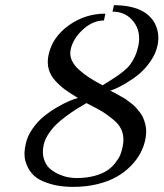

<svg xmlns="http://www.w3.org/2000/svg" viewBox="-20 -711 633 743"><path d="M148.9 -149.9Q142.6 -120.1 149.7 -96.7Q156.7 -73.2 171.4 -59.8Q186 -46.4 206.1 -37.4Q226.1 -28.3 243.4 -25.1Q260.7 -22 275.9 -22Q314 -22 344.2 -30Q374.5 -38.1 393.3 -50.3Q412.1 -62.5 425.5 -79.6Q439 -96.7 445.3 -111.3Q451.2 -126 454.6 -143.1Q461.4 -175.3 453.1 -200.7Q444.8 -226.6 418.9 -247.8Q393.1 -269 372.8 -281Q352.5 -293 314.5 -312Q291.5 -298.8 274.9 -288.3Q258.3 -277.8 234.9 -260.5Q211.4 -243.2 195.8 -227.5Q180.2 -211.9 166.7 -191.2Q153.3 -170.4 148.9 -149.9ZM515.1 -532.2Q526.9 -588.4 496.8 -627.2Q466.8 -666 415.5 -666L420.9 -690.9Q454.6 -690.9 482.2 -685.1Q509.8 -679.2 528.1 -669.7Q546.4 -660.2 559.6 -646.7Q572.8 -633.3 579.8 -619.4Q586.9 -605.5 590.1 -590.1Q593.3 -574.7 592.8 -561.5Q592.3 -548.3 589.8 -536.1Q583 -503.4 562.3 -473.6Q541.5 -443.8 518.6 -424.8Q495.6 -405.8 469.2 -390.1Q442.9 -374.5 428.5 -368.4Q414.1 -362.3 406.7 -359.9Q418 -354.5 426.3 -350.1L446.3 -338.9Q458.5 -332.5 467.8 -326.2L487.3 -311.5Q498.5 -303.2 506.3 -294.4Q514.2 -285.6 522.2 -275.1Q530.3 -264.6 534.9 -252.9Q539.6 -241.2 542.7 -228.3Q545.9 -215.3 545.7 -200.2Q545.4 -185.1 542 -168.9Q536.1 -142.6 522.9 -117.7Q509.8 -92.8 486.3 -68.8Q462.9 -44.9 431.9 -27.1Q400.9 -9.3 357.4 1.5Q314 12.2 263.2 12.2Q231.4 12.2 203.1 7.3Q174.8 2.4 147.5 -9Q120.1 -20.5 103.5 -39.6Q86.9 -58.6 78.6 -86.9Q70.3 -115.2 79.6 -153.8Q85.9 -184.1 105.5 -212.2Q125 -240.2 148.4 -259.5Q171.9 -278.8 199.2 -294.9Q226.6 -311 246.8 -319.6Q267.1 -328.1 281.7 -332Q252 -349.6 232.4 -363.8Q212.9 -377.9 193.8 -398.7Q174.8 -419.4 168.2 -444.6Q161.6 -469.7 168 -499Q182.6 -567.4 246.1 -612.8Q309.6 -658.2 387.7 -658.2L382.3 -631.8Q338.9 -631.8 300.5 -596.4Q262.2 -561 253.4 -519Q249 -498 257.6 -478.3Q266.1 -458.5 285.9 -440.9Q305.7 -423.3 326.9 -409.7Q348.1 -396 377 -380.9L421.9 -409.2Q438 -419.4 456.1 -433.8Q474.1 -448.2 483.9 -461.4Q493.7 -474.6 502 -492.4Q510.3 -510.3 515.1 -532.2Z"/></svg>

Font: Linux Biolinum G
Style: Italic
Weight: 400
Italic angle: -12°
Designer: Philipp H. Poll
Foundry: Philipp H. Poll
Version: Version 0.5.1